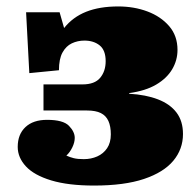

<svg xmlns="http://www.w3.org/2000/svg" viewBox="-20 -562 608 596"><path d="M272 14Q192 14 139 -2Q86 -18 60.5 -45.5Q35 -73 35 -106Q35 -145 59 -167.5Q83 -190 126 -190Q176 -190 194 -171.5Q212 -153 212 -134Q212 -120 204.5 -104.5Q197 -89 186 -79Q197 -74 209 -71Q221 -68 240 -68Q263 -68 282 -76.5Q301 -85 312.5 -102Q324 -119 324 -145Q324 -170 316.5 -186.5Q309 -203 293 -211Q277 -219 250 -219H115V-300H236Q274 -300 291 -320.5Q308 -341 308 -372Q308 -406 289.5 -421Q271 -436 242 -436Q221 -436 203 -427.5Q185 -419 174 -399Q163 -379 163 -344L71 -335L61 -524H165L179 -475Q206 -509 247.5 -525.5Q289 -542 347 -542Q396 -542 437.5 -526.5Q479 -511 505 -481Q531 -451 531 -407Q531 -375 514.5 -347Q498 -319 465 -299.5Q432 -280 381 -273V-271Q433 -268 470.5 -253.5Q508 -239 528 -212.5Q548 -186 548 -146Q548 -99 518 -63Q488 -27 427 -6.5Q366 14 272 14Z"/></svg>

Font: Literata Variable Black
Style: Regular
Weight: 900
Designer: Latin by Veronika Burian and Jose Scaglione. Greek by Irene Vlachou. Cyrillic by Vera Evstafieva.
Foundry: TypeTogether
Version: Version 3.021